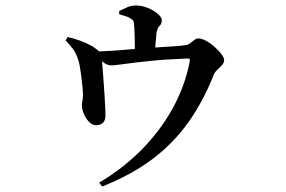

<svg xmlns="http://www.w3.org/2000/svg" viewBox="-20 -608 1040 699"><path d="M341 57Q427 6 494.5 -62Q562 -130 607 -210.5Q652 -291 670 -380Q672 -390 670.5 -393Q669 -396 660 -395Q583 -392 525.5 -386Q468 -380 432.5 -375Q397 -370 386 -370Q371 -370 358.5 -379.5Q346 -389 321 -407L322 -420Q351 -421 384.5 -423Q418 -425 449.5 -428Q481 -431 506 -432Q531 -434 559.5 -436Q588 -438 614 -439.5Q640 -441 657 -444Q665 -445 672.5 -451Q680 -457 687.5 -462.5Q695 -468 702 -468Q714 -468 730 -459.5Q746 -451 761 -437.5Q776 -424 786 -411Q796 -398 796 -389Q796 -380 789 -372Q782 -364 773 -356Q764 -348 759 -338Q721 -241 667 -164.5Q613 -88 536.5 -30Q460 28 352 71ZM331 -152Q316 -152 304 -164.5Q292 -177 285 -194Q278 -211 278 -225Q278 -231 280 -240.5Q282 -250 282 -261Q282 -271 280.5 -288.5Q279 -306 276.5 -326Q274 -346 271 -364Q268 -382 264 -392Q257 -415 245.5 -430Q234 -445 219 -461L226 -473Q247 -469 271.5 -460Q296 -451 315 -440Q336 -427 343 -418Q350 -409 351 -390Q352 -381 353.5 -360.5Q355 -340 357 -314Q359 -288 360.5 -262.5Q362 -237 363 -217Q364 -197 364 -189Q364 -170 355.5 -161.5Q347 -153 331 -152ZM471 -401Q471 -407 471 -427Q471 -447 470.5 -470.5Q470 -494 469 -509Q468 -523 466.5 -529Q465 -535 455 -541Q447 -546 436.5 -549.5Q426 -553 414 -556V-568Q428 -575 443 -581.5Q458 -588 475 -588Q497 -588 518.5 -579Q540 -570 554.5 -557.5Q569 -545 569 -535Q569 -521 561.5 -514.5Q554 -508 550 -490Q548 -474 546 -447Q544 -420 544 -403Z"/></svg>

Font: Noto Serif KR SemiBold
Style: Regular
Weight: 600
Designer: Ryoko NISHIZUKA 西塚涼子 (kana & ideographs); Frank Grießhammer (Latin, Greek & Cyrillic); Wenlong ZHANG 张文龙 (bopomofo); San
Foundry: Adobe
Version: Version 2.003-H1;hotconv 1.1.1;makeotfexe 2.6.0